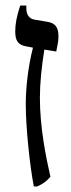

<svg xmlns="http://www.w3.org/2000/svg" viewBox="-20 -667 258 693"><path d="M102 6H114C135 -3 148 -13 162 -29C145 -103 124 -209 124 -314C124 -367 130 -424 140 -488L183 -481C188 -504 191 -520 191 -536C191 -569 179 -583 153 -588L105 -596C84 -600 75 -614 75 -639V-647H53C40 -608 35 -580 35 -554C35 -521 44 -504 78 -499L99 -495C81 -425 73 -348 73 -291C73 -209 87 -73 102 6Z"/></svg>

Font: Noto Serif Hebrew Condensed Medium
Style: Regular
Weight: 500
Width: 3
Designer: Monotype Design Team
Foundry: Monotype Imaging Inc.
Version: Version 2.004